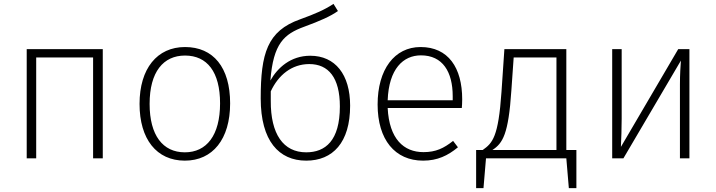

<svg xmlns="http://www.w3.org/2000/svg" viewBox="-20 -818 3700 992"><path d="M461 0H511V-564H118V0H167V-521H461Z M936 -575C792 -575 701 -464 701 -281C701 -99 789 12 935 12C1079 12 1169 -99 1169 -284C1169 -470 1082 -575 936 -575ZM936 -531C1050 -531 1117 -447 1117 -284C1117 -118 1047 -31 935 -31C821 -31 753 -119 753 -281C753 -447 824 -531 936 -531Z M1583 -530C1482 -530 1414 -468 1377 -402C1392 -594 1448 -642 1552 -680C1634 -710 1688 -734 1726 -761L1703 -798C1656 -767 1610 -747 1530 -718C1361 -658 1327 -542 1327 -309C1327 -90 1421 12 1562 12C1699 12 1789 -81 1789 -272C1789 -433 1712 -530 1583 -530ZM1562 -31C1444 -31 1378 -125 1379 -297V-346C1418 -430 1487 -487 1578 -487C1677 -487 1736 -417 1736 -268C1736 -91 1661 -31 1562 -31Z M2368 -305C2368 -468 2296 -575 2153 -575C2018 -575 1931 -459 1931 -278C1931 -96 2021 12 2166 12C2240 12 2294 -14 2346 -57L2321 -90C2273 -52 2232 -32 2168 -32C2066 -32 1991 -100 1983 -260H2366C2367 -271 2368 -287 2368 -305ZM2319 -300H1983C1989 -462 2063 -532 2155 -532C2267 -532 2319 -447 2319 -321Z M2906 -43V-564H2586L2571 -343C2555 -110 2525 -79 2474 -43H2440V154H2478L2491 0H2906L2919 154H2958V-43ZM2855 -43H2524C2578 -78 2607 -125 2622 -350L2634 -521H2855Z M3542 -564H3484L3188 -59C3190 -103 3192 -153 3192 -205V-564H3143V0H3201L3498 -505C3496 -476 3493 -435 3493 -382V0H3542Z"/></svg>

Font: Glow Sans SC Normal Light
Style: Regular
Weight: 300
Designer: Ryoko NISHIZUKA (kana, bopomofo & ideographs); Paul D. Hunt (Latin, Greek & Cyrillic); Sandoll Communications, Soo-young
Version: Version 0.93